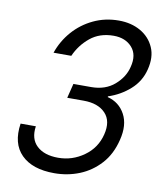

<svg xmlns="http://www.w3.org/2000/svg" viewBox="-79 -751 709 826"><g transform="rotate(10 275.0 -337.5)"><path d="M213.3 10Q117.5 10 69.2 -38.3Q20.8 -86.7 34.2 -175H100.8Q92.5 -119.2 125 -88.8Q157.5 -58.3 218.3 -58.3Q280 -58.3 330.8 -94.6Q381.7 -130.8 396.7 -191.7Q411.7 -251.7 379.6 -285.4Q347.5 -319.2 284.2 -319.2H212.5L228.3 -382.5H305.8Q367.5 -382.5 407.5 -417.1Q447.5 -451.7 458.3 -497.5Q472.5 -551.7 443.8 -584.2Q415 -616.7 363.3 -616.7Q302.5 -616.7 261.2 -582.9Q220 -549.2 198.3 -500H120.8Q139.2 -553.3 175.8 -595Q212.5 -636.7 263.3 -660.8Q314.2 -685 374.2 -685Q428.3 -685 469.2 -661.7Q510 -638.3 528.3 -596.7Q546.7 -555 532.5 -499.2Q519.2 -445.8 478.3 -409.6Q437.5 -373.3 384.2 -355.8L383.3 -352.5Q435 -339.2 459.6 -293.3Q484.2 -247.5 467.5 -180.8Q451.7 -115.8 413.3 -73.8Q375 -31.7 323.3 -10.8Q271.7 10 213.3 10Z"/></g></svg>

Font: Funnel Sans Light Light
Style: Italic
Weight: 300
Italic angle: -14.036°
Version: Version 1.000